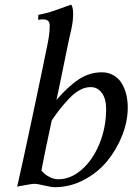

<svg xmlns="http://www.w3.org/2000/svg" viewBox="-20 -801 594 824"><path d="M285.6 -781.2Q293.9 -769.5 293.9 -742.2Q293.9 -709 285.2 -671.4Q277.8 -641.6 256.3 -535.6Q234.9 -429.7 222.2 -372.1Q273.4 -431.2 318.8 -460.9Q364.3 -490.7 417 -490.7Q445.3 -490.7 467.5 -477.8Q489.7 -464.8 502.7 -443.1Q515.6 -421.4 522 -395Q528.3 -368.7 528.3 -339.4Q528.3 -280.8 504.6 -220.2Q481 -159.7 440.4 -110.1Q399.9 -60.5 340.3 -29.1Q280.8 2.4 214.8 2.4Q200.2 2.4 169.9 -4.9Q139.6 -12.2 128.9 -12.2Q121.1 -12.2 102.3 -9Q83.5 -5.9 68.4 -2.9L53.7 0Q74.7 -90.3 122.8 -317.6Q170.9 -544.9 185.5 -619.1Q193.4 -659.2 193.4 -690.9Q193.4 -717.8 166 -717.8Q152.3 -717.8 143.6 -715.8L144.5 -737.3Q168.9 -741.7 191.2 -748.3Q213.4 -754.9 243.4 -766.1Q273.4 -777.3 285.6 -781.2ZM202.1 -284.2Q172.4 -147 157.7 -69.8Q163.1 -62.5 171.4 -54.9Q179.7 -47.4 196.3 -39.6Q212.9 -31.7 230.5 -31.7Q283.7 -31.7 331.3 -73.5Q378.9 -115.2 407.2 -185.1Q435.5 -254.9 435.5 -333Q435.5 -377 417.2 -402.1Q398.9 -427.2 368.7 -427.2Q346.2 -427.2 323.2 -415Q300.3 -402.8 278.1 -379.6Q255.9 -356.4 239 -335.2Q222.2 -314 202.1 -284.2Z"/></svg>

Font: Flanker
Style: Italic
Weight: 400
Italic angle: -12°
Designer: Flanker
Version: Version 2.027